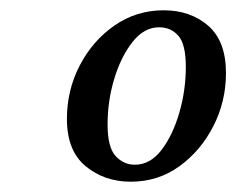

<svg xmlns="http://www.w3.org/2000/svg" viewBox="-20 -762 459 373"><path d="M234 -409Q183 -409 146.5 -439Q110 -469 110 -531Q110 -587 135 -635Q160 -683 202.5 -712.5Q245 -742 298 -742Q350 -742 384.5 -712Q419 -682 419 -620Q419 -565 394.5 -517Q370 -469 328.5 -439Q287 -409 234 -409ZM242 -442Q272 -442 294 -471Q316 -500 328.5 -543.5Q341 -587 341 -632Q341 -676 326.5 -692.5Q312 -709 289 -709Q260 -709 237.5 -680.5Q215 -652 202 -609Q189 -566 189 -520Q189 -476 204.5 -459Q220 -442 242 -442Z"/></svg>

Font: Source Serif Pro SemiBold
Style: Italic
Weight: 600
Italic angle: -12°
Designer: Frank Grießhammer
Foundry: Adobe Systems Incorporated
Version: Version 3.001;hotconv 1.0.111;makeotfexe 2.5.65597